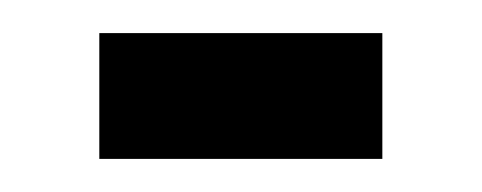

<svg xmlns="http://www.w3.org/2000/svg" viewBox="-20 -294 291 116"><path d="M40 -198V-274H211V-198Z"/></svg>

Font: Rozha One
Style: Regular
Weight: 400
Designer: Tim Donaldson, Indian Type Foundry
Foundry: Indian Type Foundry
Version: Version 1.300;PS 1.0;hotconv 1.0.78;makeotf.lib2.5.61930; tt